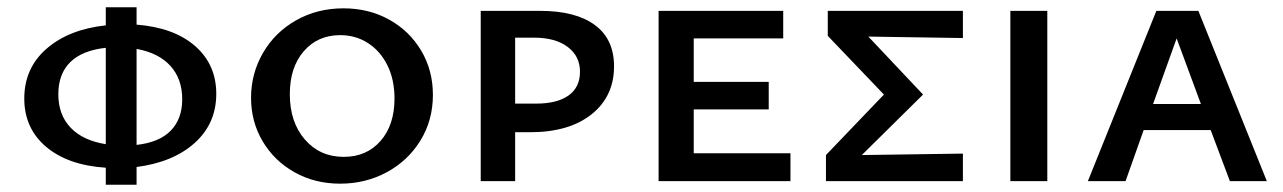

<svg xmlns="http://www.w3.org/2000/svg" viewBox="-20 -500 3541 530"><path d="M357 -39V10H272V-37Q167 -44 107 -95Q47 -146 47 -228Q47 -312 108.5 -365.5Q170 -419 272 -430V-480H357V-432Q460 -424 518.5 -373Q577 -322 577 -241Q577 -159 517.5 -105.5Q458 -52 357 -39ZM272 -102V-368Q207 -361 174 -328.5Q141 -296 141 -240Q141 -183 175 -147.5Q209 -112 272 -102ZM483 -226Q483 -282 450.5 -318Q418 -354 357 -365V-100Q420 -107 451.5 -139.5Q483 -172 483 -226Z M673 -230Q673 -297 706 -354Q739 -411 797.5 -444Q856 -477 928 -477Q998 -477 1054 -446Q1110 -415 1142.5 -360.5Q1175 -306 1175 -238Q1175 -168 1140.5 -112Q1106 -56 1047.5 -24.5Q989 7 919 7Q849 7 793 -24.5Q737 -56 705 -110Q673 -164 673 -230ZM1069 -228Q1069 -280 1049.5 -319.5Q1030 -359 996 -381Q962 -403 919 -403Q857 -403 818.5 -358.5Q780 -314 780 -240Q780 -163 821.5 -115Q863 -67 929 -67Q992 -67 1030.5 -111Q1069 -155 1069 -228Z M1675 -317Q1675 -234 1613 -184.5Q1551 -135 1443 -135H1402V0H1307V-470H1471Q1569 -470 1622 -431Q1675 -392 1675 -317ZM1581 -302Q1581 -345 1547 -370.5Q1513 -396 1455 -396H1402V-214H1460Q1518 -214 1549.5 -236.5Q1581 -259 1581 -302Z M2162 -77V0H1798V-470H2142V-394H1895V-274H2102V-198H1895V-77Z M2638 -395 2377 -399 2528 -239 2359 -72 2638 -76V0H2260V-72L2420 -239L2265 -401V-470H2638Z M2769 -470H2871V0H2769Z M3322 -141H3137L3087 0H2983L3172 -470H3288L3477 0H3375ZM3295 -213 3228 -394 3163 -213Z"/></svg>

Font: Ysabeau SC Semibold
Style: Regular
Weight: 600
Designer: Christian Thalmann (Catharsis Fonts)
Version: Version 0.003